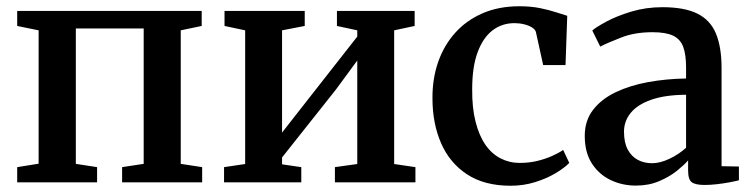

<svg xmlns="http://www.w3.org/2000/svg" viewBox="-20 -583 2404 614"><path d="M35 0V-48.5L103.5 -59.5V-486L35 -500V-548H625V-500L558 -486V-59L626.5 -48.5V0H370.5V-48.5L439.5 -59V-492H222.5V-59L290.5 -48.5V0Z M696.5 0V-48.5L764 -58.5V-486L698 -500V-548H954.5V-500L882 -486V-159L946.5 -241.5L1122.5 -466V-486L1057.5 -500V-548H1306V-500L1240.5 -486V-58.5L1308.5 -48.5V0H1051V-48.5L1122.5 -58.5V-389.5L1054.5 -297L882 -79.5V-57.5L943.5 -48.5V0Z M1613 11Q1529 11 1473.5 -25.5Q1418 -62 1390.5 -125.2Q1363 -188.5 1363 -268.5Q1362.5 -331 1381.2 -384.8Q1400 -438.5 1435.8 -478.2Q1471.5 -518 1523.2 -540.5Q1575 -563 1641 -563Q1678 -563 1707.2 -557Q1736.5 -551 1758.2 -543.8Q1780 -536.5 1794 -532.5L1788.5 -375H1717L1694 -479.5Q1692.5 -488 1682 -494.8Q1671.5 -501.5 1656.5 -505.2Q1641.5 -509 1625.5 -509Q1585.5 -509 1555.2 -486Q1525 -463 1507.5 -416.2Q1490 -369.5 1490 -297.5Q1489.5 -238 1500.8 -193.8Q1512 -149.5 1532.2 -120.2Q1552.5 -91 1580.8 -76.5Q1609 -62 1642 -62Q1671.5 -62 1697.5 -68.2Q1723.5 -74.5 1745 -84Q1766.5 -93.5 1781 -103.5L1800.5 -62Q1785 -46 1756.5 -29Q1728 -12 1691 -0.5Q1654 11 1613 11Z M2013.5 10.5Q1970 10.5 1932.8 -7.2Q1895.5 -25 1872.8 -60.2Q1850 -95.5 1850 -148.5Q1850 -197.5 1876.8 -232Q1903.5 -266.5 1949.2 -288.2Q1995 -310 2053 -320.5Q2111 -331 2174 -332V-367Q2174 -408 2165 -432.8Q2156 -457.5 2132.8 -468.8Q2109.5 -480 2066.5 -480Q2010 -480 1967 -463.2Q1924 -446.5 1899.5 -434L1874 -485.5Q1886 -496 1918.8 -513.8Q1951.5 -531.5 1998.5 -545.8Q2045.5 -560 2098.5 -560Q2168.5 -560 2210 -539.5Q2251.5 -519 2269.5 -475.8Q2287.5 -432.5 2287.5 -365V-51.5L2343 -50.5V-6.5Q2332 -3.5 2313.2 0Q2294.5 3.5 2273.2 6Q2252 8.5 2233.5 8.5Q2204.5 8.5 2192.5 0Q2180.5 -8.5 2180.5 -38V-70Q2168.5 -56 2145 -37Q2121.5 -18 2088.2 -3.8Q2055 10.5 2013.5 10.5ZM2065.5 -61Q2090.5 -61 2120.8 -75.2Q2151 -89.5 2174 -110.5V-280Q2106.5 -279.5 2062.5 -264Q2018.5 -248.5 1997 -222Q1975.5 -195.5 1975.5 -162Q1975.5 -127.5 1987.2 -105.2Q1999 -83 2019.2 -72Q2039.5 -61 2065.5 -61Z"/></svg>

Font: Merriweather 36pt SemiBold
Style: Regular
Weight: 600
Version: Version 2.100